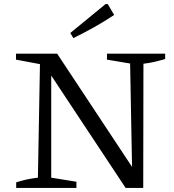

<svg xmlns="http://www.w3.org/2000/svg" viewBox="-20 -917 851 937"><path d="M502 -655H786V-629Q759 -621 733 -615Q707 -609 680 -606L679 0H593L211 -577L230 -583V-50L353 -30V0H59V-27Q86 -36 112.5 -41.5Q139 -47 165 -50L175 -604L58 -626V-655H259L642 -76L625 -71L615 -607L502 -626ZM338 -731 323 -756 495 -897H506L537 -844Q489 -812 439 -784Q389 -756 338 -731Z"/></svg>

Font: Piazzolla Thin
Style: Regular
Weight: 400
Version: Version 2.001